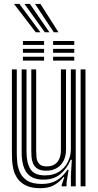

<svg xmlns="http://www.w3.org/2000/svg" viewBox="-20 -956 504 985"><path d="M186.6 9.5Q142.5 9.5 114.7 -3.7Q86.9 -16.9 71.6 -37.9Q56.3 -58.9 49.9 -83.2Q43.5 -107.4 42.3 -130Q41.1 -152.6 41.1 -168.4V-600H66.1V-173.3Q66.1 -154.4 68.1 -127.3Q70.1 -100.2 81.3 -73.8Q92.5 -47.5 119 -29.9Q145.6 -12.3 194.7 -12.3Q239.9 -12.3 270.9 -30.7Q301.9 -49 325.9 -84.9H332L321.4 -19.3V0H296.4L296.2 -6.5L310.1 -47.3H305.4Q281.7 -18.8 254.7 -4.7Q227.8 9.5 186.6 9.5ZM393.6 0V-600H418.6V0ZM217.3 -80.3Q187.4 -80.3 171.5 -91.3Q155.5 -102.2 149.1 -118.7Q142.6 -135.2 141.6 -152.6Q140.6 -170 140.6 -182.9V-600H165.6V-184.4Q165.6 -168.4 167.2 -149.1Q168.9 -129.9 180.4 -116.1Q191.9 -102.3 221.1 -102.3Q243.6 -102.3 259.6 -112.2Q275.5 -122.1 284 -140.9Q292.5 -159.7 292.5 -186V-600H318.7V-188.6Q318.7 -156.5 306.6 -132.1Q294.4 -107.7 271.7 -94Q249.1 -80.3 217.3 -80.3ZM201.9 -34.4Q143.1 -34.9 117.1 -69.9Q91.1 -105 91.1 -174.9V-600H116V-178.1Q116 -121.2 136 -88.7Q156.1 -56.2 211.3 -56.2Q254.2 -56.2 283.6 -75.5Q313 -94.8 328.3 -125.7Q343.5 -156.5 343.5 -190.8V-600H368.6V0H343.7V-60L348.5 -136.1H342.4Q322.6 -88.9 288.4 -61.5Q254.2 -34 201.9 -34.4ZM252.4 -725.5V-745.6H361V-725.5ZM97.6 -645V-665.1H206.2V-645ZM97.6 -685.2V-705.4H206.2V-685.2ZM97.6 -725.5V-745.6H206.2V-725.5ZM252.4 -645V-665.1H361V-645ZM252.4 -685.2V-705.4H361V-685.2ZM163.4 -790.4 51.9 -935.7H79.7L187.3 -790.4ZM209.8 -790.4 105.8 -935.7H133.6L233.6 -790.4ZM256.1 -790.4 159.8 -935.7H187.5L280.1 -790.4Z"/></svg>

Font: Big Shoulders Inline Display SC Thin
Style: Regular
Weight: 100
Designer: Patric King
Foundry: XO Type Co
Version: Version 2.002